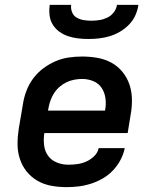

<svg xmlns="http://www.w3.org/2000/svg" viewBox="-20 -760 640 788"><path d="M253 8Q221 8 190.5 2.5Q160 -3 134 -18Q108 -33 89.5 -56Q71 -79 61.5 -108Q52 -137 52 -168.5Q52 -200 57 -232L74 -332Q78 -359 88 -386Q98 -413 115.5 -437Q133 -461 157 -479Q181 -497 207.5 -508.5Q234 -520 262 -524Q290 -528 317 -528Q349 -528 380 -522.5Q411 -517 437.5 -502.5Q464 -488 483 -464.5Q502 -441 511.5 -412.5Q521 -384 521.5 -352Q522 -320 516 -288L504 -214H162Q158 -189 161 -164Q164 -139 177.5 -120.5Q191 -102 213.5 -93Q236 -84 261 -84Q279 -84 297.5 -86.5Q316 -89 334 -97Q352 -105 366.5 -119Q381 -133 385 -152H492Q487 -127 474.5 -103.5Q462 -80 443.5 -60.5Q425 -41 401.5 -27.5Q378 -14 353 -6Q328 2 303 5Q278 8 253 8ZM177 -306H411Q416 -331 413 -355Q410 -379 398 -398Q386 -417 364 -426.5Q342 -436 317 -436Q302 -436 285.5 -433Q269 -430 254 -423Q239 -416 225.5 -404.5Q212 -393 202.5 -378.5Q193 -364 187.5 -348.5Q182 -333 179 -317ZM343 -600Q321 -600 300 -602.5Q279 -605 259.5 -611.5Q240 -618 223.5 -630Q207 -642 196.5 -659Q186 -676 183.5 -697Q181 -718 184 -740H272Q270 -724 276 -709.5Q282 -695 295 -687.5Q308 -680 323.5 -677.5Q339 -675 355 -675Q371 -675 387.5 -677.5Q404 -680 420 -687.5Q436 -695 447 -709.5Q458 -724 460 -740H548Q545 -718 535.5 -697Q526 -676 509.5 -659Q493 -642 472.5 -630Q452 -618 430.5 -611.5Q409 -605 387 -602.5Q365 -600 343 -600Z"/></svg>

Font: Iosevka Aile Semibold Oblique
Style: Regular
Weight: 600
Italic angle: -9°
Designer: Belleve Invis
Foundry: Belleve Invis
Version: Version 31.1.0; ttfautohint (v1.8.4)